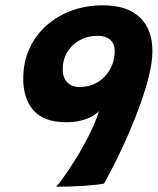

<svg xmlns="http://www.w3.org/2000/svg" viewBox="-20 -702 593 722"><path d="M371.2 -11.6Q343.8 -6.5 293.8 -3.1Q243.8 0.2 191.4 0.2Q200.5 -9.5 220.9 -38.1Q241.2 -66.8 266.4 -107.1Q291.6 -147.5 314.8 -193.4Q338 -239.4 352.4 -284.4Q343.4 -273.9 325.9 -264.2Q308.4 -254.6 284.1 -248.5Q259.8 -242.4 229.2 -242.4Q145.8 -242.4 106.6 -286.4Q67.4 -330.5 67.4 -405.4Q67.4 -468.5 90.7 -519.3Q114 -570.1 155.3 -606.6Q196.6 -643 250.6 -662.5Q304.6 -682 366.4 -682Q459.6 -682 506.4 -636.3Q553.1 -590.6 553.1 -510.1Q553.1 -471.6 541.2 -421.3Q529.2 -371 509.5 -315.4Q489.8 -259.9 465.8 -204.2Q441.8 -148.6 417.1 -99Q392.4 -49.4 371.2 -11.6ZM346.8 -567.4Q309.6 -567.4 279.9 -551.1Q250.2 -534.8 233 -506.1Q215.8 -477.5 215.8 -440.1Q215.8 -411.1 232.1 -393Q248.5 -374.9 280 -374.9Q309 -374.9 333.1 -385.6Q357.1 -396.2 374.7 -415.1Q392.2 -433.9 401.8 -458.3Q411.4 -482.8 411.4 -509.9Q411.4 -536.8 394.6 -552.1Q377.9 -567.4 346.8 -567.4Z"/></svg>

Font: Grandstander Thin
Style: Italic
Weight: 100
Italic angle: -15°
Designer: Tyler Finck
Foundry: Etcetera Type Co
Version: Version 1.200